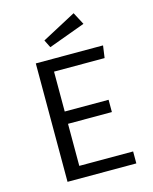

<svg xmlns="http://www.w3.org/2000/svg" viewBox="-134 -1017 883 1106"><g transform="rotate(-15 307.5 -464.5)"><path d="M217.9 -633.3V-395.4H479.5V-322.1H217.9V-71.3H539V0H128.7V-706.2H529.7L519.5 -633.3ZM413.8 -929.2 452.8 -855.4 233.8 -774.9 210.8 -821Z"/></g></svg>

Font: FiraCode Nerd Font
Style: Regular
Weight: 400
Designer: Carrois Corporate, Edenspiekermann AG, Nikita Prokopov
Foundry: Carrois Corporate, Edenspiekermann AG, Nikita Prokopov
Version: Version 6.002;Nerd Fonts 2.2.2